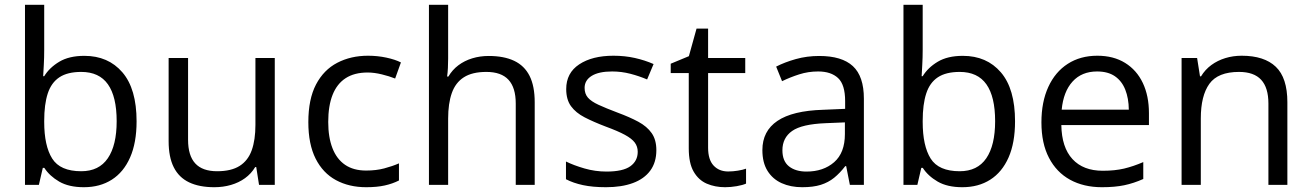

<svg xmlns="http://www.w3.org/2000/svg" viewBox="-20 -780 5533 810"><path d="M166.5 -759.8V-569.8Q166.5 -537.1 164.8 -506.3Q163.1 -475.6 162.1 -458.5H166.5Q188.5 -494.6 230 -519.5Q271.5 -544.4 335.9 -544.4Q436.5 -544.4 496.3 -474.9Q556.2 -405.3 556.2 -268.1Q556.2 -177.7 528.8 -115.7Q501.5 -53.7 451.7 -22Q401.9 9.8 334 9.8Q270.5 9.8 229.7 -13.9Q189 -37.6 167 -71.8H160.6L144 0H85.4V-759.8ZM322.8 -476.6Q264.6 -476.6 230.5 -453.9Q196.3 -431.2 181.4 -385.5Q166.5 -339.8 166.5 -270V-265.6Q166.5 -164.6 200.2 -111.1Q233.9 -57.6 322.8 -57.6Q397.5 -57.6 434.8 -112.3Q472.2 -167 472.2 -268.6Q472.2 -372.1 435.3 -424.3Q398.4 -476.6 322.8 -476.6Z M1139.2 -535.2V0H1072.8L1061 -75.2H1056.6Q1040 -47.4 1013.7 -28.3Q987.3 -9.3 954.3 0.2Q921.4 9.8 884.3 9.8Q820.8 9.8 777.8 -10.7Q734.9 -31.2 713.1 -74.2Q691.4 -117.2 691.4 -184.6V-535.2H773.4V-190.4Q773.4 -123.5 803.7 -90.6Q834 -57.6 896 -57.6Q955.6 -57.6 991 -80.1Q1026.4 -102.5 1042 -146.2Q1057.6 -189.9 1057.6 -253.4V-535.2Z M1524.9 9.8Q1452.6 9.8 1397.5 -20Q1342.3 -49.8 1311.5 -110.8Q1280.8 -171.9 1280.8 -264.6Q1280.8 -361.8 1313.2 -423.6Q1345.7 -485.4 1402.8 -515.1Q1460 -544.9 1532.7 -544.9Q1572.8 -544.9 1610.1 -536.9Q1647.5 -528.8 1671.4 -516.6L1647 -448.7Q1622.6 -458.5 1590.6 -466.3Q1558.6 -474.1 1530.8 -474.1Q1475.1 -474.1 1438.2 -450.2Q1401.4 -426.3 1383.1 -379.9Q1364.7 -333.5 1364.7 -265.6Q1364.7 -200.7 1382.6 -154.8Q1400.4 -108.9 1435.8 -84.7Q1471.2 -60.5 1524.4 -60.5Q1566.9 -60.5 1601.1 -69.6Q1635.3 -78.6 1663.1 -90.8V-18.6Q1636.2 -4.9 1603.3 2.4Q1570.3 9.8 1524.9 9.8Z M1870.6 -759.8V-532.7Q1870.6 -513.2 1869.6 -493.4Q1868.7 -473.6 1866.2 -457H1871.6Q1888.2 -485.4 1913.8 -504.6Q1939.5 -523.9 1972.2 -533.9Q2004.9 -543.9 2041.5 -543.9Q2106 -543.9 2149.2 -523.4Q2192.4 -502.9 2214.1 -460Q2235.8 -417 2235.8 -348.6V0H2155.8V-343.3Q2155.8 -410.2 2125.2 -443.4Q2094.7 -476.6 2031.7 -476.6Q1972.2 -476.6 1936.8 -453.9Q1901.4 -431.2 1886 -387.2Q1870.6 -343.3 1870.6 -279.8V0H1789.6V-759.8Z M2749 -146.5Q2749 -95.2 2723.4 -60.3Q2697.8 -25.4 2650.1 -7.8Q2602.5 9.8 2536.6 9.8Q2480.5 9.8 2439.5 1Q2398.4 -7.8 2367.7 -23.9V-98.6Q2400.4 -82.5 2445.8 -69.3Q2491.2 -56.2 2538.6 -56.2Q2607.9 -56.2 2639.2 -78.6Q2670.4 -101.1 2670.4 -139.6Q2670.4 -161.6 2658 -178.5Q2645.5 -195.3 2616.2 -211.2Q2586.9 -227.1 2535.2 -246.1Q2483.9 -265.6 2446.5 -284.9Q2409.2 -304.2 2388.9 -332Q2368.7 -359.9 2368.7 -404.3Q2368.7 -472.2 2423.6 -508.5Q2478.5 -544.9 2567.9 -544.9Q2616.2 -544.9 2658.4 -535.4Q2700.7 -525.9 2737.3 -509.8L2710 -444.8Q2676.8 -459 2639.2 -468.8Q2601.6 -478.5 2562.5 -478.5Q2506.3 -478.5 2476.3 -460Q2446.3 -441.4 2446.3 -409.2Q2446.3 -384.3 2460.2 -368.2Q2474.1 -352.1 2504.9 -337.9Q2535.6 -323.7 2585.9 -304.7Q2636.2 -286.1 2672.9 -266.4Q2709.5 -246.6 2729.2 -218.5Q2749 -190.4 2749 -146.5Z M3052.2 -56.6Q3072.3 -56.6 3093.3 -60.1Q3114.3 -63.5 3127.4 -68.4V-5.4Q3113.3 1 3088.1 5.4Q3063 9.8 3039.1 9.8Q2996.6 9.8 2961.9 -5.1Q2927.2 -20 2906.5 -55.7Q2885.7 -91.3 2885.7 -154.3V-471.7H2809.6V-511.2L2886.2 -543L2918.5 -659.2H2967.3V-535.2H3124V-471.7H2967.3V-156.7Q2967.3 -106.4 2990.5 -81.5Q3013.7 -56.6 3052.2 -56.6Z M3436 -543.9Q3531.7 -543.9 3578.1 -501Q3624.5 -458 3624.5 -363.8V0H3565.4L3549.8 -79.1H3545.9Q3523.4 -49.8 3499 -30Q3474.6 -10.3 3442.6 -0.2Q3410.6 9.8 3364.3 9.8Q3315.4 9.8 3277.6 -7.3Q3239.7 -24.4 3218 -59.1Q3196.3 -93.8 3196.3 -147Q3196.3 -227.1 3259.8 -270Q3323.2 -313 3453.1 -316.9L3545.4 -320.8V-353.5Q3545.4 -422.9 3515.6 -450.7Q3485.8 -478.5 3431.6 -478.5Q3389.6 -478.5 3351.6 -466.3Q3313.5 -454.1 3279.3 -437.5L3254.4 -499Q3290.5 -517.6 3337.4 -530.8Q3384.3 -543.9 3436 -543.9ZM3544.4 -263.7 3462.9 -260.3Q3362.8 -256.3 3321.8 -227.5Q3280.8 -198.7 3280.8 -146Q3280.8 -100.1 3308.6 -78.1Q3336.4 -56.2 3382.3 -56.2Q3453.6 -56.2 3499 -95.7Q3544.4 -135.3 3544.4 -214.4Z M3872.6 -759.8V-569.8Q3872.6 -537.1 3870.8 -506.3Q3869.1 -475.6 3868.2 -458.5H3872.6Q3894.5 -494.6 3936 -519.5Q3977.5 -544.4 4042 -544.4Q4142.6 -544.4 4202.4 -474.9Q4262.2 -405.3 4262.2 -268.1Q4262.2 -177.7 4234.9 -115.7Q4207.5 -53.7 4157.7 -22Q4107.9 9.8 4040 9.8Q3976.6 9.8 3935.8 -13.9Q3895 -37.6 3873 -71.8H3866.7L3850.1 0H3791.5V-759.8ZM4028.8 -476.6Q3970.7 -476.6 3936.5 -453.9Q3902.3 -431.2 3887.5 -385.5Q3872.6 -339.8 3872.6 -270V-265.6Q3872.6 -164.6 3906.2 -111.1Q3939.9 -57.6 4028.8 -57.6Q4103.5 -57.6 4140.9 -112.3Q4178.2 -167 4178.2 -268.6Q4178.2 -372.1 4141.4 -424.3Q4104.5 -476.6 4028.8 -476.6Z M4609.4 -544.9Q4677.7 -544.9 4726.6 -514.6Q4775.4 -484.4 4801.3 -429.9Q4827.1 -375.5 4827.1 -302.7V-252.4H4457.5Q4459 -158.2 4504.4 -108.9Q4549.8 -59.6 4632.3 -59.6Q4683.1 -59.6 4722.2 -68.8Q4761.2 -78.1 4803.2 -96.2V-24.9Q4762.7 -6.8 4722.9 1.5Q4683.1 9.8 4628.9 9.8Q4551.8 9.8 4494.4 -21.7Q4437 -53.2 4405.3 -114.3Q4373.5 -175.3 4373.5 -263.7Q4373.5 -350.1 4402.6 -413.3Q4431.6 -476.6 4484.6 -510.7Q4537.6 -544.9 4609.4 -544.9ZM4608.4 -478.5Q4543.5 -478.5 4504.9 -436Q4466.3 -393.6 4459 -317.4H4742.2Q4741.7 -365.2 4727.3 -401.6Q4712.9 -438 4683.6 -458.3Q4654.3 -478.5 4608.4 -478.5Z M5218.3 -544.9Q5313.5 -544.9 5362.3 -498.3Q5411.1 -451.7 5411.1 -348.6V0H5331.1V-343.3Q5331.1 -410.2 5300.5 -443.4Q5270 -476.6 5207 -476.6Q5118.2 -476.6 5082 -426.3Q5045.9 -376 5045.9 -280.3V0H4964.8V-535.2H5030.3L5042.5 -458H5046.9Q5064 -486.3 5090.3 -505.6Q5116.7 -524.9 5149.4 -534.9Q5182.1 -544.9 5218.3 -544.9Z"/></svg>

Font: Wonky
Style: Regular
Weight: 400
Designer: Monotype Design Team
Foundry: Monotype Imaging Inc.
Version: Version 3.000